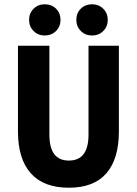

<svg xmlns="http://www.w3.org/2000/svg" viewBox="-20 -866 640 898"><path d="M302 12Q184 12 124 -55.5Q64 -123 64 -251V-652H211V-236Q211 -115 302 -115Q394 -115 394 -236V-652H536V-251Q536 -123 477.5 -55.5Q419 12 302 12ZM189 -700Q158 -700 137 -721Q116 -742 116 -773Q116 -804 137 -825Q158 -846 189 -846Q221 -846 242 -825.5Q263 -805 263 -773Q263 -742 242 -721Q221 -700 189 -700ZM411 -700Q379 -700 358 -721Q337 -742 337 -773Q337 -805 358 -825.5Q379 -846 411 -846Q442 -846 463 -825Q484 -804 484 -773Q484 -742 463 -721Q442 -700 411 -700Z"/></svg>

Font: TypoPRO Source Code Pro
Style: Bold
Weight: 700
Monospace: yes
Designer: Paul D. Hunt, Teo Tuominen
Foundry: Adobe Systems Incorporated
Version: Version 2.010;PS 1.0;hotconv 1.0.84;makeotf.lib2.5.63406